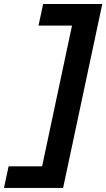

<svg xmlns="http://www.w3.org/2000/svg" viewBox="-83 -720 528 953"><path d="M424.6 -700 230.2 212.7H-63.3L-40.3 105.5H126L274.4 -592.8H108.1L131.1 -700Z"/></svg>

Font: Red Hat Display VF
Style: Italic
Weight: 300
Italic angle: -12°
Designer: Pentagram, MCKL
Foundry: Pentagram, MCKL
Version: Version 1.023